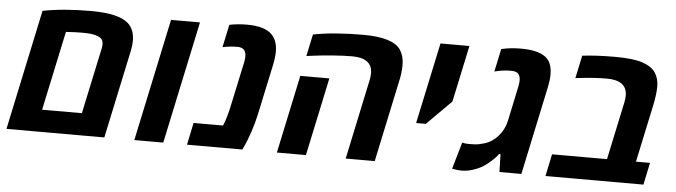

<svg xmlns="http://www.w3.org/2000/svg" viewBox="-44 -808 3465 984"><g transform="rotate(5 1689.0 -315.5)"><path d="M141.6 -618.7Q246.6 -639.6 388.7 -639.6Q530.8 -639.6 581.1 -595.7Q616.2 -564.5 616.2 -506.3Q616.2 -482.9 610.4 -454.6L513.7 0H10.3ZM460.9 -454.6Q462.9 -464.8 462.9 -474.1Q462.9 -502.4 438.5 -512.7Q421.9 -520 402.1 -522.5Q382.3 -524.9 350.3 -524.9Q318.4 -524.9 270.5 -521.5L183.6 -113.8H388.2Z M816.9 0H668L801.8 -629.9H950.7Z M1101.6 -630.9Q1145.5 -639.6 1192.6 -639.6Q1239.7 -639.6 1271.2 -629.6Q1302.7 -619.6 1319.8 -602.5Q1351.1 -571.3 1351.1 -514.2Q1351.1 -485.4 1342.3 -443.4L1287.6 -187Q1277.8 -141.1 1262 -94.5Q1246.1 -47.9 1234.9 -23.9L1223.6 0H939L962.9 -113.8H1114.3Q1131.3 -151.4 1147 -226.1L1193.4 -443.4Q1205.6 -499.5 1181.2 -515.1Q1170.4 -522 1152.3 -522Q1115.7 -522 1076.7 -513.7Z M1983.9 -579.1Q2003.9 -546.9 2003.9 -503.2Q2003.9 -459.5 1992.2 -411.6L1904.8 0H1755.4L1842.8 -412.1Q1846.7 -430.7 1846.7 -446.3Q1846.7 -524.9 1742.7 -524.9Q1698.7 -524.9 1640.1 -520.3Q1581.5 -515.6 1545.4 -510.7L1508.8 -505.9L1532.7 -618.7Q1637.7 -639.6 1791.3 -639.6Q1944.8 -639.6 1983.9 -579.1ZM1550.8 0H1401.4L1486.8 -401.9H1636.2Z M2274.9 -338.9 2148.9 -212.9H2099.1L2188 -629.9H2336.9Z M2592.3 -515.1Q2581.5 -522 2562.5 -522Q2521.5 -522 2487.3 -513.7L2475.6 -510.7L2500.5 -628.4Q2545.9 -639.6 2600.1 -639.6Q2654.3 -639.6 2687 -629.4Q2719.7 -619.1 2736.3 -602.5Q2763.7 -575.7 2763.7 -519.5Q2763.7 -491.2 2753.4 -443.4L2659.2 0H2546.4L2543.9 -91.8H2536.6Q2533.7 -87.9 2528.3 -80.8Q2522.9 -73.7 2504.4 -56.4Q2485.8 -39.1 2465.8 -25.6Q2445.8 -12.2 2414.6 -1.2Q2383.3 9.8 2351.6 9.8Q2332 9.8 2303.2 4.4L2343.3 -133.8Q2344.2 -132.8 2355 -131.1Q2365.7 -129.4 2377.2 -129.4Q2388.7 -129.4 2408 -130.1Q2427.2 -130.9 2456.5 -139.6Q2497.6 -151.9 2527.3 -186Q2557.1 -220.2 2566.9 -265.6L2604.5 -443.4Q2616.7 -499.5 2592.3 -515.1Z M3302.2 -411.6 3238.8 -113.8H3311L3287.1 0H2783.2L2807.1 -113.8H3089.8L3153.3 -412.1Q3157.2 -430.7 3157.2 -446.3Q3157.2 -524.9 3053.2 -524.9Q2990.7 -524.9 2916.5 -516.1L2892.1 -513.2L2917 -630.9Q2990.7 -639.6 3085.4 -639.6Q3180.2 -639.6 3228.3 -623Q3276.4 -606.4 3295.2 -576.4Q3314 -546.4 3314 -507.3Q3314 -468.3 3302.2 -411.6Z"/></g></svg>

Font: Open Sans Hebrew
Style: Bold Italic
Weight: 700
Italic angle: -12°
Foundry: Ascender Corporation, Yanek Iontef
Version: Version 2.001;PS 002.001;hotconv 1.0.70;makeotf.lib2.5.58329